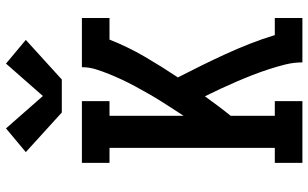

<svg xmlns="http://www.w3.org/2000/svg" viewBox="-214 -814 1028 640"><g transform="rotate(-90 300.0 -494.0)"><path d="M77 0V-92H127V-643H77V-735H283V-643H234V-396Q247 -416 260 -436Q273 -456 285.5 -476Q298 -496 309.5 -516.5Q321 -537 332.5 -558Q344 -579 354 -600.5Q364 -622 373 -644Q382 -666 389 -688.5Q396 -711 396 -735H560V-643H488Q464 -582 431 -525.5Q398 -469 362 -415Q382 -376 401.5 -336.5Q421 -297 439.5 -256.5Q458 -216 474 -175.5Q490 -135 503 -92H560V0H412Q412 -29 405 -57Q398 -85 389 -112.5Q380 -140 369.5 -167Q359 -194 347.5 -220.5Q336 -247 324 -273Q312 -299 299 -325Q283 -303 267 -281.5Q251 -260 234 -239V-92H283V0ZM355 -802H245L113 -922L192 -988L300 -865L408 -988L487 -922Z"/></g></svg>

Font: Iosevka Curly Slab SmBdEx
Style: Regular
Weight: 600
Width: 7
Monospace: yes
Designer: Belleve Invis
Foundry: Belleve Invis
Version: Version 11.1.0; ttfautohint (v1.8.3)